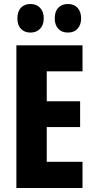

<svg xmlns="http://www.w3.org/2000/svg" viewBox="-20 -941 474 961"><path d="M393 0H62V-714H393V-584H214V-434H381V-305H214V-131H393ZM67 -849Q67 -884 85 -902.5Q103 -921 132 -921Q163 -921 181 -901.5Q199 -882 199 -849Q199 -817 181 -797.5Q163 -778 132 -778Q103 -778 85 -796.5Q67 -815 67 -849ZM254 -849Q254 -884 272 -902.5Q290 -921 320 -921Q351 -921 368.5 -901.5Q386 -882 386 -849Q386 -817 368.5 -797.5Q351 -778 320 -778Q289 -778 271.5 -797Q254 -816 254 -849Z"/></svg>

Font: Noto Sans Khmer ExtraCondensed ExtraBold
Style: Regular
Weight: 800
Width: 2
Designer: Danh Hong and the Monotype Design Team
Foundry: Monotype Imaging Inc.
Version: Version 2.004